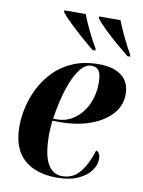

<svg xmlns="http://www.w3.org/2000/svg" viewBox="-87 -826 669 897"><g transform="rotate(10 247.5 -378.0)"><path d="M245 10Q144 10 88 -41Q32 -92 32 -197Q32 -239 42.5 -286Q53 -333 76 -379Q99 -425 136 -463Q173 -501 226 -523.5Q279 -546 349 -546Q418 -546 456.5 -516Q495 -486 495 -429Q495 -375 458.5 -334.5Q422 -294 359 -271Q296 -248 215 -248H179Q178 -238 176.5 -216.5Q175 -195 175 -185Q175 -87 199.5 -44Q224 -1 268 -1Q321 -1 353.5 -42Q386 -83 405 -147Q414 -144 419.5 -135Q425 -126 425 -107Q425 -82 405.5 -54.5Q386 -27 346 -8.5Q306 10 245 10ZM198 -258Q246 -258 283 -285.5Q320 -313 341 -358.5Q362 -404 362 -458Q362 -500 350.5 -516.5Q339 -533 315 -533Q285 -533 259 -498Q233 -463 213 -401Q193 -339 181 -258ZM307 -606Q282 -626 249.5 -654.5Q217 -683 188 -711Q159 -739 145 -757V-766H246Q258 -734 278.5 -691.5Q299 -649 320 -614V-606ZM472 -606Q447 -626 414.5 -654Q382 -682 353 -710Q324 -738 310 -757V-766H411Q424 -732 444 -690.5Q464 -649 484 -614L485 -606Z"/></g></svg>

Font: Noto Serif Display SemiCondensed
Style: Bold Italic
Weight: 700
Width: 4
Italic angle: -12°
Designer: Monotype Design Team
Foundry: Monotype Imaging Inc.
Version: Version 2.009